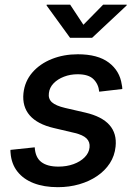

<svg xmlns="http://www.w3.org/2000/svg" viewBox="-20 -775 567 807"><path d="M223.1 11.7Q165 11.7 121.6 -5.1Q78.1 -22 53 -54.2Q27.8 -86.4 24.4 -132.3Q23.9 -135.3 23.9 -138.4Q23.9 -141.6 23.9 -145L126 -155.8Q128.4 -113.3 153.6 -94Q178.7 -74.7 225.6 -74.7Q260.3 -74.7 289.1 -85.2Q317.9 -95.7 335.9 -114Q354 -132.3 356.4 -155.3Q358.9 -178.2 343.8 -193.1Q328.6 -208 293.5 -216.3L206.5 -236.8Q137.2 -252.9 105 -290Q72.8 -327.1 78.6 -383.3Q84 -433.1 115.7 -470Q147.5 -506.8 197.5 -526.9Q247.6 -546.9 307.1 -546.9Q391.1 -546.9 437.3 -512Q483.4 -477.1 491.7 -419.9Q492.7 -415.5 493.4 -410.6Q494.1 -405.8 494.1 -400.9L397 -389.6Q394 -421.4 373 -442.1Q352.1 -462.9 306.2 -462.9Q275.4 -462.9 248.8 -452.6Q222.2 -442.4 205.1 -424.6Q188 -406.7 185.5 -383.8Q182.1 -359.9 198.2 -345.2Q214.4 -330.6 253.9 -321.3L338.4 -301.8Q408.2 -285.6 439.9 -249.8Q471.7 -213.9 465.8 -158.7Q461.9 -120.1 441.7 -88.9Q421.4 -57.6 388.4 -35.2Q355.5 -12.7 313.2 -0.5Q271 11.7 223.1 11.7ZM274.9 -755.4 330.6 -670.9 413.6 -755.4H512.7L512.2 -752L367.2 -616.2H274.4L175.8 -752L176.3 -755.4Z"/></svg>

Font: Inter 18pt Medium
Style: Italic
Weight: 500
Italic angle: -9.3988°
Designer: Rasmus Andersson
Foundry: rsms
Version: Version 4.001;git-66647c0bb